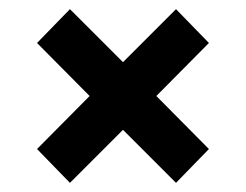

<svg xmlns="http://www.w3.org/2000/svg" viewBox="-20 -507 538 420"><path d="M133 -107 61 -181 176 -297 61 -413 133 -487 249 -371 365 -487 437 -413 322 -297 437 -181 365 -107 249 -223Z"/></svg>

Font: Rokkitt ExtraBold
Style: Regular
Weight: 800
Version: Version 3.103